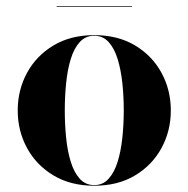

<svg xmlns="http://www.w3.org/2000/svg" viewBox="-20 -582 600 612"><path d="M280.5 10Q205 10 150.2 -23Q95.5 -56 66 -110.5Q36.5 -165 36.5 -230Q36.5 -295 66 -349.5Q95.5 -404 150.2 -437Q205 -470 280.5 -470Q356 -470 410.8 -437Q465.5 -404 495 -349.5Q524.5 -295 524.5 -230Q524.5 -165 495 -110.5Q465.5 -56 410.8 -23Q356 10 280.5 10ZM280.5 8Q308 8 326.2 -12.2Q344.5 -32.5 355 -66.5Q365.5 -100.5 370 -143Q374.5 -185.5 374.5 -230Q374.5 -275 370 -317.2Q365.5 -359.5 355 -393.8Q344.5 -428 326.2 -448Q308 -468 280.5 -468Q252.5 -468 234.2 -448Q216 -428 205.5 -393.8Q195 -359.5 190.8 -317Q186.5 -274.5 186.5 -230Q186.5 -185.5 190.8 -143Q195 -100.5 205.5 -66.5Q216 -32.5 234.2 -12.2Q252.5 8 280.5 8ZM160.5 -560V-562H400.5V-560Z"/></svg>

Font: Bodoni Moda 96pt
Style: Bold
Weight: 700
Version: Version 2.005